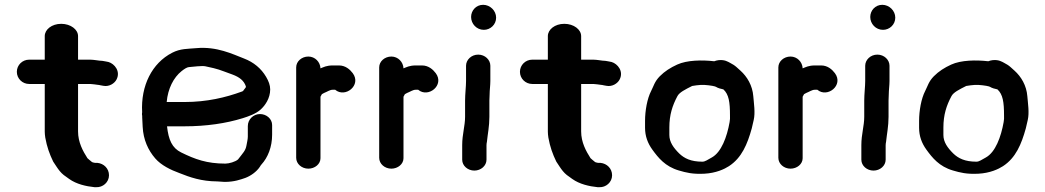

<svg xmlns="http://www.w3.org/2000/svg" viewBox="-20 -717 4344 798"><path d="M433 11.5C433 -16.9 411.2 -37.4 385.2 -40H376C374.2 -40 366.4 -41.5 362.7 -43.2C354.4 -50.4 345 -57.3 343.3 -59.7C324.7 -88.9 304.4 -125.3 304.4 -171V-368H355C361.9 -368 380.6 -365.1 389.4 -364H390.8C390.8 -364 394.9 -363.3 397.7 -362.5L409.3 -360.4C433.4 -355.6 455.8 -370 464.3 -386.5C482 -420.6 456.1 -451.8 431.1 -459.3L420.1 -461.5C410.1 -463.5 401.3 -465 393 -465C389 -465 369.4 -469 355 -469H304.4V-567C304.4 -594.1 274 -618 234.4 -618C194.9 -618 166 -594.1 166 -567V-469H101C73.4 -469 50 -446.9 50 -418.5C50 -390.1 73.4 -368 101 -368H166V-169.8C166 -162.4 166.8 -154.6 168.2 -145C175 -107.1 185.7 -76.9 201.1 -45.3L215.5 -23.5C223.3 -11.8 232.4 0.5 244.7 10.3L267.4 26.7C297.7 48.5 338.1 57.5 372.8 61H380C407 62.4 433 40.9 433 11.5Z M734.7 -421.4C746.3 -430.6 756.9 -437.4 765 -438.1C782.6 -439.7 820.4 -444.3 833.4 -441.5C892.2 -429 886.9 -428.6 946.5 -407.1C975.2 -396.4 994 -382 1002 -357.9C1001.8 -353.4 1002.2 -354.3 997.8 -349C987.9 -337.1 993.4 -339.6 983.7 -335.9C918.5 -312.1 840.7 -293 746.4 -293L672.8 -293C677.8 -348.8 701.3 -394.8 734.7 -421.4ZM1010 -193V-149C1010 -137.9 1006.3 -124.3 1004.4 -112.6C1000.7 -90.7 989.8 -81.2 969.3 -54.4C958.5 -44.7 932.1 -37 916.8 -37C839.4 -37 790.6 -55 732.8 -83.5C695.3 -102 680.5 -135.3 674.2 -192H746.4C837.4 -192 920 -204.3 988.6 -225.7C1011.4 -232.8 1043.6 -243.7 1063.7 -262.1C1081.1 -278.1 1103 -307.5 1103 -345.4C1103 -362.7 1096.5 -379.8 1086 -397.6C1065.5 -432.4 1034.7 -458.3 994 -473.9C946.4 -492.2 881.4 -524.7 796 -516.9C760 -513.6 730.2 -515.6 695.3 -497.6C612.1 -454.7 564.6 -361.3 570.8 -250.5C570.5 -248.4 570 -245.6 570 -243C570 -240 570.2 -238.1 571 -234.9V-229.3C571.7 -214.2 572.4 -202 573 -189.6C575.7 -136.3 595.7 -92.7 625.2 -58.6C649.8 -30.1 689.1 -10.9 726.3 2.6C769 19.6 816.3 36.7 883.2 37C892.4 37.5 904.5 38.4 912.9 39H914.2C954.3 39 980 29.1 999.8 22.4C1021.6 14.2 1045.7 -2.5 1059.6 -23.1C1062.9 -28.7 1064.6 -31.1 1066.3 -32.9C1093.7 -62.7 1111 -106.5 1111 -157.1V-197.3C1111 -222.9 1087.7 -243 1060.5 -243C1033.3 -243 1010 -221 1010 -193Z M1312 -432.9C1311 -459.3 1289.5 -482 1261.5 -482C1234.3 -482 1211 -462.2 1211 -436.8V-61.2C1211 -35.8 1234.3 -16 1261.5 -16C1288.7 -16 1312 -35.1 1312 -59.4V-314.9C1312.4 -316.3 1315.1 -321.4 1317.8 -325.6C1320.1 -327.1 1325 -329.7 1326.7 -330.5C1340.7 -335.9 1350.8 -344 1363 -344H1373C1414.9 -308.6 1483.5 -362.9 1446 -413C1434.6 -428.1 1415.9 -445 1389 -445H1363C1336.8 -445 1324.6 -437.7 1312 -432.9Z M1657 -432.9C1656 -459.3 1634.5 -482 1606.5 -482C1579.3 -482 1556 -462.2 1556 -436.8V-61.2C1556 -35.8 1579.3 -16 1606.5 -16C1633.7 -16 1657 -35.1 1657 -59.4V-314.9C1657.4 -316.3 1660.1 -321.4 1662.8 -325.6C1665.1 -327.1 1670 -329.7 1671.7 -330.5C1685.7 -335.9 1695.8 -344 1708 -344H1718C1759.9 -308.6 1828.5 -362.9 1791 -413C1779.6 -428.1 1760.9 -445 1734 -445H1708C1681.8 -445 1669.6 -437.7 1657 -432.9Z M1913 -298.8V-231.8C1913 -193.2 1901 -159.3 1901 -114V-53.3C1901 -27.9 1924.3 -8 1951.5 -8C1978.7 -8 2002 -27.9 2002 -53.3V-113.1C2002 -118 2002.7 -123.2 2003.8 -128C2007 -159.9 2014 -192.2 2014 -231.8V-298.8C2014 -306.9 2014.4 -315.9 2015 -325.3V-326C2015 -341.5 2018 -362.5 2018 -380.4V-443.8C2018 -468.3 1996 -490 1967.5 -490C1939 -490 1917 -468.3 1917 -443.8V-380.4C1917 -358 1913 -325.4 1913 -298.8ZM1938 -646.5C1938 -618.1 1960.7 -593 1991 -593C2018.6 -593 2042 -615.1 2042 -643.5C2042 -672.9 2016.7 -697 1988 -697C1958.2 -697 1938 -672.7 1938 -646.5Z M2524 11.5C2524 -16.9 2502.2 -37.4 2476.2 -40H2467C2465.2 -40 2457.4 -41.5 2453.7 -43.2C2445.4 -50.4 2436 -57.3 2434.3 -59.7C2415.7 -88.9 2395.4 -125.3 2395.4 -171V-368H2446C2452.9 -368 2471.6 -365.1 2480.4 -364H2481.8C2481.8 -364 2485.9 -363.3 2488.7 -362.5L2500.3 -360.4C2524.4 -355.6 2546.8 -370 2555.3 -386.5C2573 -420.6 2547.1 -451.8 2522.1 -459.3L2511.1 -461.5C2501.1 -463.5 2492.3 -465 2484 -465C2480 -465 2460.4 -469 2446 -469H2395.4V-567C2395.4 -594.1 2365 -618 2325.4 -618C2285.9 -618 2257 -594.1 2257 -567V-469H2192C2164.4 -469 2141 -446.9 2141 -418.5C2141 -390.1 2164.4 -368 2192 -368H2257V-169.8C2257 -162.4 2257.8 -154.6 2259.2 -145C2266 -107.1 2276.7 -76.9 2292.1 -45.3L2306.5 -23.5C2314.3 -11.8 2323.4 0.5 2335.7 10.3L2358.4 26.7C2388.7 48.5 2429.1 57.5 2463.8 61H2471C2498 62.4 2524 40.9 2524 11.5Z M2794.5 -448.6C2766.5 -435.8 2742.8 -420.8 2722.3 -400.1C2700.5 -378.1 2696.4 -358.3 2686.4 -339.1C2669.8 -307.3 2661 -256.5 2661 -214.6V-185.8C2661 -150.9 2672.2 -121.6 2691.1 -95.4C2715.7 -61.4 2744.5 -25.1 2801.3 -8.5C2831.5 0.4 2858.5 7.4 2907 5C2956.1 2.5 2991.1 -14.3 3009.7 -26.4C3063 -61 3086.4 -118.3 3104.4 -183L3112.6 -218.3C3119.7 -248.5 3113.2 -287.9 3110.9 -316.9C3107.5 -361.8 3085.1 -398.5 3057.7 -423.2L3040.7 -438.5C3033 -445.5 3023.9 -450.7 3014.3 -455.8C3006.3 -460 2991.6 -470 2966.1 -466.9C2960.1 -466.1 2954.7 -464.8 2948.5 -462.4C2898 -468.3 2835.2 -467.3 2794.5 -448.6ZM3014 -237V-236.2C3014.6 -227.2 3014.1 -218.8 3012.4 -209.5C3001.6 -148.1 2978.2 -84.2 2938.3 -62.4C2920.6 -52.8 2910.8 -45 2899.4 -45C2851.8 -45 2824.1 -58.6 2802.7 -79.4C2779.6 -102.4 2762 -126.2 2762 -156V-187C2762 -239.8 2774.8 -278.7 2795.6 -317.6C2803.9 -333.2 2827.3 -344.8 2856.8 -359.7C2865.1 -361.2 2885.2 -364 2891.9 -364H2893.4C2910.1 -365.2 2941.4 -360.9 2951.5 -357.8C2960.8 -354.9 2957.7 -351.6 2986.6 -345.5C3009.3 -324.6 3014 -292.6 3014 -237Z M3316 -432.9C3315 -459.3 3293.5 -482 3265.5 -482C3238.3 -482 3215 -462.2 3215 -436.8V-61.2C3215 -35.8 3238.3 -16 3265.5 -16C3292.7 -16 3316 -35.1 3316 -59.4V-314.9C3316.4 -316.3 3319.1 -321.4 3321.8 -325.6C3324.1 -327.1 3329 -329.7 3330.7 -330.5C3344.7 -335.9 3354.8 -344 3367 -344H3377C3418.9 -308.6 3487.5 -362.9 3450 -413C3438.6 -428.1 3419.9 -445 3393 -445H3367C3340.8 -445 3328.6 -437.7 3316 -432.9Z M3572 -298.8V-231.8C3572 -193.2 3560 -159.3 3560 -114V-53.3C3560 -27.9 3583.3 -8 3610.5 -8C3637.7 -8 3661 -27.9 3661 -53.3V-113.1C3661 -118 3661.7 -123.2 3662.8 -128C3666 -159.9 3673 -192.2 3673 -231.8V-298.8C3673 -306.9 3673.4 -315.9 3674 -325.3V-326C3674 -341.5 3677 -362.5 3677 -380.4V-443.8C3677 -468.3 3655 -490 3626.5 -490C3598 -490 3576 -468.3 3576 -443.8V-380.4C3576 -358 3572 -325.4 3572 -298.8ZM3597 -646.5C3597 -618.1 3619.7 -593 3650 -593C3677.6 -593 3701 -615.1 3701 -643.5C3701 -672.9 3675.7 -697 3647 -697C3617.2 -697 3597 -672.7 3597 -646.5Z M3933.5 -448.6C3905.5 -435.8 3881.8 -420.8 3861.3 -400.1C3839.5 -378.1 3835.4 -358.3 3825.4 -339.1C3808.8 -307.3 3800 -256.5 3800 -214.6V-185.8C3800 -150.9 3811.2 -121.6 3830.1 -95.4C3854.7 -61.4 3883.5 -25.1 3940.3 -8.5C3970.5 0.4 3997.5 7.4 4046 5C4095.1 2.5 4130.1 -14.3 4148.7 -26.4C4202 -61 4225.4 -118.3 4243.4 -183L4251.6 -218.3C4258.7 -248.5 4252.2 -287.9 4249.9 -316.9C4246.5 -361.8 4224.1 -398.5 4196.7 -423.2L4179.7 -438.5C4172 -445.5 4162.9 -450.7 4153.3 -455.8C4145.3 -460 4130.6 -470 4105.1 -466.9C4099.1 -466.1 4093.7 -464.8 4087.5 -462.4C4037 -468.3 3974.2 -467.3 3933.5 -448.6ZM4153 -237V-236.2C4153.6 -227.2 4153.1 -218.8 4151.4 -209.5C4140.6 -148.1 4117.2 -84.2 4077.3 -62.4C4059.6 -52.8 4049.8 -45 4038.4 -45C3990.8 -45 3963.1 -58.6 3941.7 -79.4C3918.6 -102.4 3901 -126.2 3901 -156V-187C3901 -239.8 3913.8 -278.7 3934.6 -317.6C3942.9 -333.2 3966.3 -344.8 3995.8 -359.7C4004.1 -361.2 4024.2 -364 4030.9 -364H4032.4C4049.1 -365.2 4080.4 -360.9 4090.5 -357.8C4099.8 -354.9 4096.7 -351.6 4125.6 -345.5C4148.3 -324.6 4153 -292.6 4153 -237Z"/></svg>

Font: NumbBunny
Style: Bk
Weight: 400
Designer: Robert Jablonski
Foundry: Cannot Into Space Fonts
Version: Version 1.0